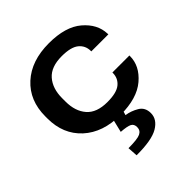

<svg xmlns="http://www.w3.org/2000/svg" viewBox="-207 -670 1037 1037"><g transform="rotate(-45 311.5 -151.5)"><path d="M40 -251.5Q40 -130.9 119.4 -58.1Q198.7 14.6 333 14.6Q460 14.6 526.9 -42.5Q593.8 -99.6 593.8 -174.3V-178.7H463.9V-174.3Q463.4 -134.3 433.1 -109.4Q402.8 -84.5 332 -84.5Q250.5 -84.5 212.2 -128.7Q173.8 -172.9 173.8 -246.6V-272.5Q173.8 -346.2 212.4 -390.4Q251 -434.6 332.5 -434.6Q402.3 -434.6 432.9 -409.7Q463.4 -384.8 463.9 -344.7V-339.8H594.2L593.8 -346.2Q591.3 -420.4 525.4 -476.8Q459.5 -533.2 333 -533.2Q198.7 -533.2 119.4 -460.7Q40 -388.2 40 -267.1ZM291.5 -13.2 269 80.1Q315.9 83.5 333 92.3Q350.1 101.1 350.1 124.5Q350.1 149.9 327.6 160.9Q305.2 171.9 236.3 171.9L240.2 230Q356.4 230.5 406.2 200.7Q456.1 170.9 456.1 123.5Q456.1 79.6 422.1 59.6Q388.2 39.6 351.1 34.2L365.2 -13.2Z"/></g></svg>

Font: Roboto Flex
Style: wght 600 wdth 140 opsz 13.0 GRAD 0.00 slnt 0.00 XTRA 468 XOPQ 96 YOPQ 79 YTLC 514 YTUC 712 YTAS 750 YTDE -203.00 YTFI 738
Weight: 600
Width: 8
Designer: Berlow after Robertson
Foundry: Google
Version: Version 3.100